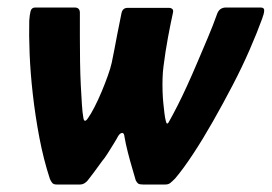

<svg xmlns="http://www.w3.org/2000/svg" viewBox="-20 -492 725 512"><path d="M131 0Q123 0 119.5 -4Q116 -8 113 -15Q96 -67 85 -125Q74 -183 67.5 -240.5Q61 -298 59 -348.5Q57 -399 58 -437Q59 -452 61.5 -462Q64 -472 74 -472H179Q193 -472 193 -458Q193 -428 193 -394Q193 -360 193.5 -326.5Q194 -293 195.5 -263.5Q197 -234 198.5 -212Q200 -190 202 -180Q204 -162 214 -176Q222 -187 232 -206.5Q242 -226 251 -247.5Q260 -269 267.5 -290Q275 -311 278 -325Q282 -343 285.5 -362.5Q289 -382 292.5 -399.5Q296 -417 299 -432Q302 -447 304 -457Q307 -471 320 -471H431Q436 -471 439.5 -468Q443 -465 441 -457Q435 -430 428 -392.5Q421 -355 416 -315Q414 -300 413.5 -283Q413 -266 413.5 -249Q414 -232 415.5 -217Q417 -202 418.5 -190Q420 -178 422 -170Q425 -155 432 -170Q441 -186 453 -209.5Q465 -233 478.5 -262.5Q492 -292 506 -325Q520 -358 534 -391Q548 -424 559 -455Q565 -472 583 -472H675Q685 -472 684.5 -463.5Q684 -455 679 -442Q666 -406 646 -360Q626 -314 600.5 -265Q575 -216 548 -168.5Q521 -121 495 -81.5Q469 -42 447 -16Q439 -8 434 -4Q429 0 421 0H361Q352 0 348.5 -2.5Q345 -5 342 -11Q339 -22 333 -42Q327 -62 321 -85.5Q315 -109 312 -127Q311 -138 305.5 -137.5Q300 -137 295 -129Q292 -123 284 -110Q276 -97 267.5 -83.5Q259 -70 252 -62Q242 -48 230.5 -32.5Q219 -17 214 -11Q211 -7 205.5 -3.5Q200 0 193 0Z"/></svg>

Font: Glory
Style: Bold Italic
Weight: 700
Italic angle: -12°
Version: Version 1.011